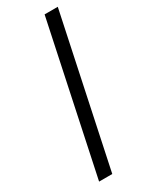

<svg xmlns="http://www.w3.org/2000/svg" viewBox="-184 -730 604 770"><g transform="rotate(-30 118.0 -345.0)"><path d="M175 -690H236L90 0H29Z"/></g></svg>

Font: Decalotype Light Italic
Style: Regular
Weight: 300
Italic angle: -12°
Designer: Alfredo Marco Pradil
Foundry: Alfredo Marco Pradil
Version: Version 1.0